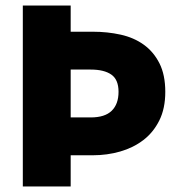

<svg xmlns="http://www.w3.org/2000/svg" viewBox="-20 -670 640 690"><path d="M62 0V-650H234V-556H314Q366 -556 413.5 -545.5Q461 -535 496.5 -509.5Q532 -484 553 -442.5Q574 -401 574 -340Q574 -280 552.5 -237Q531 -194 495 -166.5Q459 -139 412 -125.5Q365 -112 314 -112H234V0ZM234 -248H306Q357 -248 381.5 -272Q406 -296 406 -340Q406 -384 380 -402Q354 -420 306 -420H234Z"/></svg>

Font: Source Code Pro Black
Style: Regular
Weight: 900
Monospace: yes
Designer: Paul D. Hunt, Teo Tuominen
Foundry: Adobe Systems Incorporated
Version: Version 2.030;PS 1.000;hotconv 16.6.51;makeotf.lib2.5.65220